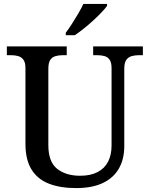

<svg xmlns="http://www.w3.org/2000/svg" viewBox="-20 -951 765 981"><path d="M369 10Q288 10 230 -12.5Q172 -35 141 -85Q110 -135 110 -217V-603Q110 -632 99.5 -646Q89 -660 72.5 -664.5Q56 -669 37 -669H15V-714H321V-669H300Q280 -669 263 -664Q246 -659 236.5 -644.5Q227 -630 227 -599V-210Q227 -124 272 -88.5Q317 -53 389 -53Q443 -53 479 -72Q515 -91 532.5 -125.5Q550 -160 550 -207V-603Q550 -632 540 -646Q530 -660 513.5 -664.5Q497 -669 477 -669H456V-714H710V-669H689Q669 -669 652 -664Q635 -659 625 -644.5Q615 -630 615 -599V-205Q615 -138 587.5 -90Q560 -42 505.5 -16Q451 10 369 10ZM316 -784Q331 -803 347.5 -829Q364 -855 380 -882Q396 -909 406 -931H527V-921Q518 -908 499 -888Q480 -868 456 -846Q432 -824 407.5 -804.5Q383 -785 362 -771H316Z"/></svg>

Font: Noto Serif Thai Medium
Style: Regular
Weight: 500
Version: Version 2.001